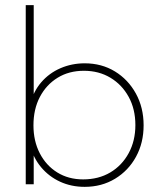

<svg xmlns="http://www.w3.org/2000/svg" viewBox="-20 -716 629 746"><path d="M309 10Q257 10 213.5 -10Q170 -30 139.5 -66.5Q109 -103 97 -152V-309Q109 -360 140 -396Q171 -432 215 -451Q259 -470 309 -470Q375 -470 426.5 -438.5Q478 -407 508 -352.5Q538 -298 538 -229Q538 -161 508.5 -107Q479 -53 427 -21.5Q375 10 309 10ZM80 0V-696H111V-348L101 -237L111 -123V0ZM303 -19Q363 -19 408.5 -46Q454 -73 480 -121Q506 -169 506 -230Q506 -292 480 -339.5Q454 -387 409 -414Q364 -441 306 -441Q248 -441 204 -414Q160 -387 135 -339.5Q110 -292 110 -229Q110 -168 134.5 -120.5Q159 -73 202.5 -46Q246 -19 303 -19Z"/></svg>

Font: Outfit Thin
Style: Regular
Weight: 100
Designer: Rodrigo Fuenzalida
Foundry: fragTYPE
Version: Version 1.100;gftools[0.9.27]